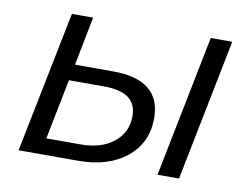

<svg xmlns="http://www.w3.org/2000/svg" viewBox="-63 -615 918 703"><g transform="rotate(10 396.0 -263.5)"><path d="M194.5 -344.5H335.5Q514 -344.5 514 -201.5Q514 -110 446.5 -55Q379 0 266.5 0H45.5L151 -525.5H230ZM642 0H562L667 -527H747ZM138 -60.5H266.5Q342 -60.5 388.2 -97.5Q434.5 -134.5 434.5 -195Q434.5 -240.5 404.2 -262.5Q374 -284.5 312 -284.5H182.5Z"/></g></svg>

Font: Argentum Sans Light
Style: Italic
Weight: 300
Italic angle: -11.3°
Designer: Julieta Ulanovsky (font), Owen Earl (portions from Jones font), Cristiano Sobral (main changes and remaster)
Foundry: Julieta Ulanovsky (font), Owen Earl (portions from Jones font), Cristiano Sobral (main changes and remaster)
Version: Version 3.127